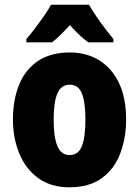

<svg xmlns="http://www.w3.org/2000/svg" viewBox="-20 -786 592 816"><path d="M516 -278Q516 -201 491.5 -135Q467 -69 413.5 -29.5Q360 10 275 10Q196 10 142.5 -29Q89 -68 62 -133.5Q35 -199 35 -278Q35 -361 61 -425.5Q87 -490 141 -526.5Q195 -563 277 -563Q348 -563 402 -529.5Q456 -496 486 -432.5Q516 -369 516 -278ZM208 -277Q208 -203 224 -165Q240 -127 276 -127Q313 -127 328 -165Q343 -203 343 -278Q343 -352 328 -389Q313 -426 276 -426Q240 -426 224 -389Q208 -352 208 -277ZM358 -766Q377 -733 405 -694Q433 -655 462 -620V-606H355Q337 -619 318 -637Q299 -655 277 -679Q254 -654 235.5 -636Q217 -618 201 -606H92V-620Q107 -637 127.5 -664Q148 -691 167.5 -719Q187 -747 197 -766Z"/></svg>

Font: Noto Sans Thai Cond Blk
Style: Regular
Weight: 900
Width: 3
Designer: Monotype Design Team
Foundry: Monotype Imaging Inc.
Version: Version 2.002; ttfautohint (v1.8.4.7-5d5b)